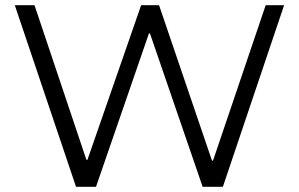

<svg xmlns="http://www.w3.org/2000/svg" viewBox="-20 -720 1151 740"><path d="M801 -101 1004 -700H1075L839 0H761L558 -591H554L350 0H273L37 -700H113L313 -104H317L524 -700H593L797 -101Z"/></svg>

Font: CMG Sans
Style: Regular
Weight: 400
Designer: Julieta Ulanovsky
Foundry: Julieta Ulanovsky
Version: Version 7.200